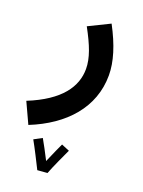

<svg xmlns="http://www.w3.org/2000/svg" viewBox="-181 -435 691 925"><g transform="rotate(20 164.5 27.0)"><path d="M16 230C188 161 299 38 299 -127C299 -196 275 -274 226 -366L118 -313C162 -232 185 -174 185 -118C185 -28 128 59 -33 124ZM131 420 182 416C194 383 232 301 242 280L201 263C195 275 173 324 156 364C139 331 114 283 103 265L62 287C81 320 116 390 131 420Z"/></g></svg>

Font: Noto Sans Arabic SemCond SemBd
Style: Regular
Weight: 600
Width: 4
Designer: Monotype Design Team, Nadine Chahine, Nizar Qandah and Khaled Hosny
Foundry: Monotype Imaging Inc.
Version: Version 2.012